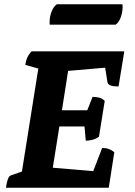

<svg xmlns="http://www.w3.org/2000/svg" viewBox="-20 -882 632 902"><path d="M8 0Q15 -53 31 -58L83 -76L160 -560L99 -577Q101 -595 107.5 -610Q114 -625 128 -641H564L537 -476Q509 -476 498 -481Q487 -486 485 -495L474 -564L300 -549L271 -364H390L415 -427Q430 -427 445 -423.5Q460 -420 472 -408L445 -240Q430 -229 413.5 -225Q397 -221 383 -221L377 -288H259L228 -94L418 -78L460 -187Q477 -187 490 -182.5Q503 -178 517 -167L491 0ZM523 -766H214Q213 -769 213 -777Q213 -804 222.5 -828Q232 -852 247 -862H555Q555 -860 555.5 -857Q556 -854 556 -851Q556 -824 547 -800Q538 -776 523 -766Z"/></svg>

Font: Petrona ExtraBold
Style: Italic
Weight: 800
Italic angle: -9°
Designer: Ringo R. Seeber
Foundry: Ringo R. Seeber
Version: Version 2.001; ttfautohint (v1.8.3)